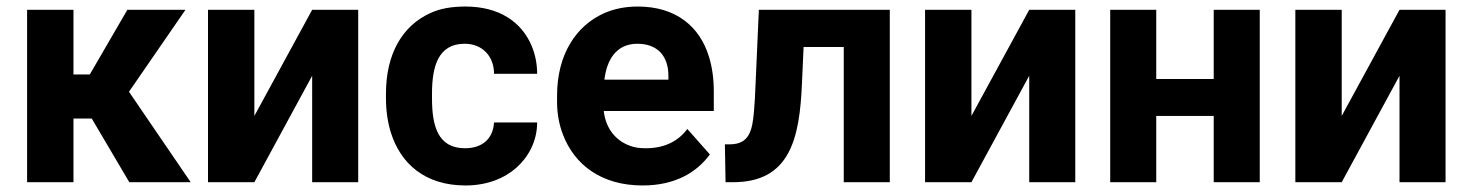

<svg xmlns="http://www.w3.org/2000/svg" viewBox="-20 -558 4500 588"><path d="M261 -195 376 0H564L375 -277L548 -528H370L255 -330H205V-528H63V0H205V-195Z M936 -528 759 -203V-528H617V0H759L936 -326V0H1077V-528Z M1303 -257V-271C1303 -353 1321 -424 1403 -424C1457 -424 1493 -386 1493 -332H1625C1625 -363 1619 -392 1608 -418C1577 -491 1509 -538 1405 -538C1364 -538 1328 -532 1298 -518C1212 -479 1162 -393 1162 -271V-257C1162 -220 1167 -184 1177 -152C1207 -57 1281 10 1406 10C1471 10 1525 -12 1561 -44C1595 -74 1625 -122 1625 -183H1493C1490 -133 1457 -104 1404 -104C1320 -104 1303 -174 1303 -257Z M2154 -85 2085 -163C2058 -127 2017 -104 1958 -104C1939 -104 1923 -106 1908 -112C1865 -128 1835 -165 1829 -218H2166V-278C2166 -317 2161 -353 2151 -385C2123 -476 2051 -538 1933 -538C1895 -538 1861 -531 1831 -518C1743 -479 1686 -390 1686 -265V-246C1686 -211 1692 -177 1704 -146C1739 -54 1821 10 1948 10C2046 10 2113 -29 2154 -85ZM2027 -326V-314H1831C1838 -373 1866 -424 1932 -424C1993 -424 2027 -387 2027 -326Z M2705 -528H2304L2294 -303C2293 -269 2291 -240 2289 -216C2284 -159 2275 -116 2215 -116H2200L2202 0H2225C2399 0 2429 -133 2436 -303L2441 -414H2564V0H2705Z M3132 -528 2955 -203V-528H2813V0H2955L3132 -326V0H3273V-528Z M3838 0V-528H3697V-316H3521V-528H3380V0H3521V-203H3697V0Z M4266 -528 4089 -203V-528H3947V0H4089L4266 -326V0H4407V-528Z"/></svg>

Font: Asimov
Style: Regular
Weight: 500
Designer: Google
Version: Version 2.000980; 2014